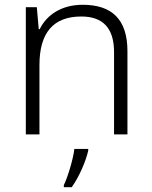

<svg xmlns="http://www.w3.org/2000/svg" viewBox="-20 -562 636 803"><path d="M326 -542C236 -542 175 -499 146 -440H142L134 -532H88V0H145V-290C145 -425 203 -493 320 -493C409 -493 457 -446 457 -344V0H513V-348C513 -482 447 -542 326 -542ZM349 68V61H291C286 104 263 180 247 212V221H280C312 176 339 112 349 68Z"/></svg>

Font: Noto Sans Ethiopic Light
Style: Regular
Weight: 300
Designer: Monotype Design Team
Foundry: Monotype Imaging Inc.
Version: Version 2.102